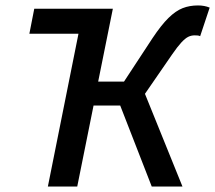

<svg xmlns="http://www.w3.org/2000/svg" viewBox="-20 -686 791 706"><path d="M395 -654 269 -562H88L106 -654ZM156 0 287 -654H395L341 -386H436L541 -546Q573 -594 599.5 -620Q626 -646 651.5 -656Q677 -666 708 -666Q732 -666 751 -658L716 -553Q712 -555 707 -555.5Q702 -556 696 -556Q683 -556 672 -550.5Q661 -545 647 -530Q633 -515 613 -486L513 -341L651 0H538L422 -298H324L264 0Z"/></svg>

Font: Source Sans 3 SemiBold
Style: Italic
Weight: 600
Italic angle: -11°
Designer: Paul D. Hunt
Foundry: Adobe
Version: Version 3.046;hotconv 1.0.118;makeotfexe 2.5.65603